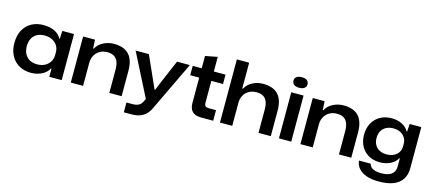

<svg xmlns="http://www.w3.org/2000/svg" viewBox="-62 -1346 4824 2141"><g transform="rotate(15 2350.5 -276.0)"><path d="M285 10Q226 10 177.5 -9.5Q129 -29 94 -65.5Q59 -102 40.5 -152.5Q22 -203 22 -266Q22 -351 55 -412.5Q88 -474 147.5 -507.5Q207 -541 285 -541Q338 -541 379 -528.5Q420 -516 449 -493.5Q478 -471 493 -441H499L504 -532H639V0H496V-95H490Q466 -47 410 -18.5Q354 10 285 10ZM327 -99Q380 -99 418 -120Q456 -141 476 -175.5Q496 -210 496 -252V-284Q496 -325 476 -358.5Q456 -392 418 -412Q380 -432 327 -432Q279 -432 242.5 -413Q206 -394 185.5 -356.5Q165 -319 165 -266Q165 -214 185 -176.5Q205 -139 241.5 -119Q278 -99 327 -99Z M744 0V-532H881L886 -432H894Q921 -484 978 -513Q1035 -542 1099 -542Q1151 -542 1193.5 -529Q1236 -516 1266.5 -487Q1297 -458 1314 -410Q1331 -362 1331 -292V0H1189V-267Q1189 -322 1175 -358.5Q1161 -395 1131 -414Q1101 -433 1052 -433Q1002 -433 965 -411.5Q928 -390 907 -352Q886 -314 886 -265V0Z M1401 167V54H1470Q1503 54 1524 47Q1545 40 1559.5 26.5Q1574 13 1583 -6L1605 -50V-30L1350 -532H1503L1609 -295L1666 -167H1674L1727 -295L1828 -532H1976L1705 35Q1683 83 1652 112Q1621 141 1580 154Q1539 167 1484 167Z M2245 0Q2179 0 2146 -33.5Q2113 -67 2113 -133V-424H2009V-532H2113V-674L2253 -701V-532H2388V-424H2253V-172Q2253 -144 2265.5 -133Q2278 -122 2303 -122H2388V0Z M2466 0V-729H2608V-431H2616Q2643 -483 2699 -512.5Q2755 -542 2821 -542Q2873 -542 2915.5 -529Q2958 -516 2988.5 -487Q3019 -458 3036 -410Q3053 -362 3053 -292V0H2911V-267Q2911 -322 2897 -358.5Q2883 -395 2853 -413.5Q2823 -432 2774 -432Q2724 -432 2686.5 -410.5Q2649 -389 2628.5 -351.5Q2608 -314 2608 -265V0Z M3147 0V-532H3289V0ZM3218 -603Q3178 -603 3157.5 -620Q3137 -637 3137 -664Q3137 -695 3159.5 -710Q3182 -725 3218 -725Q3259 -725 3279 -708.5Q3299 -692 3299 -664Q3299 -634 3277 -618.5Q3255 -603 3218 -603Z M3395 0V-532H3532L3537 -432H3545Q3572 -484 3629 -513Q3686 -542 3750 -542Q3802 -542 3844.5 -529Q3887 -516 3917.5 -487Q3948 -458 3965 -410Q3982 -362 3982 -292V0H3840V-267Q3840 -322 3826 -358.5Q3812 -395 3782 -414Q3752 -433 3703 -433Q3653 -433 3616 -411.5Q3579 -390 3558 -352Q3537 -314 3537 -265V0Z M4345 177Q4262 177 4203 156.5Q4144 136 4111 97.5Q4078 59 4073 8H4208Q4214 32 4231.5 48.5Q4249 65 4279 73Q4309 81 4347 81Q4396 81 4431.5 69Q4467 57 4487 30Q4507 3 4507 -40V-132H4500Q4476 -85 4421.5 -59Q4367 -33 4302 -33Q4245 -33 4199 -51.5Q4153 -70 4120.5 -103.5Q4088 -137 4070.5 -183.5Q4053 -230 4053 -287Q4053 -364 4085.5 -421.5Q4118 -479 4174.5 -510.5Q4231 -542 4306 -542Q4374 -542 4425.5 -515.5Q4477 -489 4501 -444H4508L4514 -532H4648V-57Q4648 18 4614.5 70.5Q4581 123 4513.5 150Q4446 177 4345 177ZM4350 -138Q4398 -138 4433 -155Q4468 -172 4487.5 -202.5Q4507 -233 4507 -271V-299Q4507 -340 4487.5 -371.5Q4468 -403 4433.5 -420.5Q4399 -438 4352 -438Q4305 -438 4270 -419.5Q4235 -401 4216 -367.5Q4197 -334 4197 -288Q4197 -241 4216 -207.5Q4235 -174 4269.5 -156Q4304 -138 4350 -138Z"/></g></svg>

Font: Mona Sans Expanded SemiBold
Style: Regular
Weight: 600
Width: 7
Designer: Deni Anggara
Foundry: GitHub
Version: Version 2.000